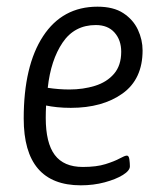

<svg xmlns="http://www.w3.org/2000/svg" viewBox="-20 -549 494 575"><path d="M222 6Q51 6 51 -194Q51 -352 109 -440.5Q167 -529 272 -529Q320 -529 349.5 -509.5Q379 -490 393 -460Q407 -430 407 -398Q407 -312 347 -269Q287 -226 192 -226Q170 -226 151 -228Q132 -230 118 -233Q117 -214 117 -196Q117 -121 144 -85Q171 -49 228 -49Q269 -49 296 -57.5Q323 -66 338.5 -74.5Q354 -83 360 -83Q366 -83 367.5 -71.5Q369 -60 369 -51Q369 -38 348 -25Q327 -12 293.5 -3Q260 6 222 6ZM188 -281Q229 -281 264.5 -292Q300 -303 321.5 -328Q343 -353 343 -394Q343 -429 323 -451.5Q303 -474 267 -474Q203 -474 167.5 -421.5Q132 -369 123 -286Q156 -281 188 -281Z"/></svg>

Font: Asap Condensed Condensed Light
Style: Italic
Weight: 300
Width: 3
Italic angle: -6°
Designer: Pablo Cosgaya
Foundry: Omnibus-Type
Version: Version 3.001; ttfautohint (v1.8.4.7-5d5b)